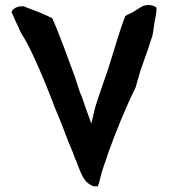

<svg xmlns="http://www.w3.org/2000/svg" viewBox="-20 -734 666 757"><path d="M26 -685C39 -655 52 -628 64 -602C91 -564 141 -453 184 -342C190 -326 195 -311 201 -298C227 -239 242 -190 266 -136C270 -127 275 -110 281 -98C292 -71 301 -39 320 -18C339 0 356 4 362 -1C364 1 364 3 365 3C369 -9 371 -12 375 -31C384 -70 394 -90 407 -132C435 -210 475 -309 515 -390L522 -416C529 -436 532 -454 541 -476C548 -497 556 -519 564 -541C569 -558 575 -576 581 -593C584 -610 587 -628 589 -645C592 -661 598 -685 597 -704C582 -717 553 -717 537 -707L502 -685C494 -682 485 -677 474 -671C448 -603 429 -532 406 -461C389 -411 371 -362 355 -310C352 -299 345 -267 340 -246C333 -269 321 -297 311 -328C306 -345 300 -360 296 -368C290 -387 283 -405 276 -429C248 -503 218 -591 186 -662C155 -678 122 -691 88 -703C64 -719 26 -702 26 -685Z"/></svg>

Font: Vapor
Style: Regular
Weight: 400
Foundry: Cannot Into Space Fonts
Version: Version 0.179